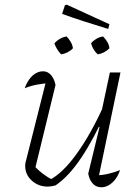

<svg xmlns="http://www.w3.org/2000/svg" viewBox="-20 -790 590 816"><path d="M216 -429 127 -64 124 -86Q144 -65 166.5 -48.5Q189 -32 208 -24L190 -25Q246 -53 307 -138Q368 -223 424 -348L436 -326Q408 -264 380.5 -212.5Q353 -161 326 -120.5Q299 -80 271.5 -50.5Q244 -21 216 -2Q198 3 183 3Q143 3 115 -22.5Q87 -48 87 -85Q87 -98 91 -109L179 -458L197 -437Q167 -436 138 -430.5Q109 -425 85 -415Q93 -437 105 -453.5Q117 -470 132 -478.5Q147 -487 163 -487Q182 -487 196 -472Q210 -457 216 -429ZM355 -52 403 -250 398 -252 447 -482H492L396 -22L385 -45Q413 -45 439 -51Q465 -57 490 -67Q483 -45 470.5 -28.5Q458 -12 442.5 -3Q427 6 411 6Q389 6 374.5 -9.5Q360 -25 355 -52ZM440 -667Q381 -685 334.5 -700Q288 -715 244 -731L256 -768L264 -770L445 -687ZM240 -559Q230 -569 222.5 -581.5Q215 -594 211 -606Q222 -618 235.5 -625.5Q249 -633 263 -635Q273 -625 280.5 -612Q288 -599 290 -585Q281 -575 267.5 -568Q254 -561 240 -559ZM396 -559Q385 -568 377.5 -581Q370 -594 367 -606Q376 -617 389.5 -625Q403 -633 418 -635Q429 -624 436.5 -611Q444 -598 445 -585Q436 -575 422.5 -568Q409 -561 396 -559Z"/></svg>

Font: Piazzolla Thin Thin
Style: Italic
Weight: 250
Italic angle: -11.3°
Version: Version 2.005